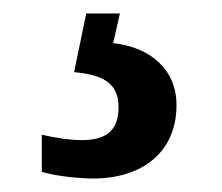

<svg xmlns="http://www.w3.org/2000/svg" viewBox="-20 -29 330 285"><path d="M118 236C191 236 242 197 242 127C242 74 203 41 148 35L158 -9H108L90 78C128 82 156 91 156 130C156 167 135 179 101 179C85 179 64 176 42 171V226C64 233 101 236 118 236Z"/></svg>

Font: Noto Serif Tamil Condensed
Style: Bold
Weight: 700
Width: 3
Designer: Indian Type Foundry, Tom Grace, and the Monotype Design Team
Foundry: Monotype Imaging Inc.
Version: Version 2.004